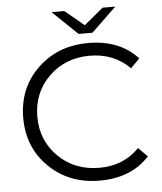

<svg xmlns="http://www.w3.org/2000/svg" viewBox="-59 -932 837 990"><g transform="rotate(-5 359.5 -437.5)"><path d="M446 -757H374L245 -881H311L410 -799L509 -881H575ZM421 -60Q547 -60 628 -144L675 -97Q581 6 418 6Q260 6 156 -95Q52 -196 52 -350Q52 -504 156.5 -605Q261 -706 419 -706Q582 -706 675 -604L628 -557Q546 -640 421 -640Q294 -640 209.5 -557Q125 -474 125 -350Q125 -226 209.5 -143Q294 -60 421 -60Z"/></g></svg>

Font: Montserrat Alternates
Style: Regular
Weight: 400
Designer: Julieta Ulanovsky
Foundry: Julieta Ulanovsky
Version: Version 7.200;PS 007.200;hotconv 1.0.88;makeotf.lib2.5.64775